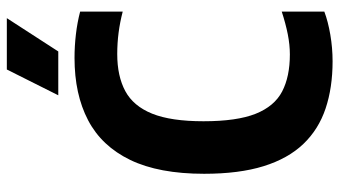

<svg xmlns="http://www.w3.org/2000/svg" viewBox="-237 -752 999 565"><g transform="rotate(-90 262.5 -469.5)"><path d="M364.7 9.7Q287.1 9.7 225.7 -10.9Q164.2 -31.5 121.3 -76.4Q78.4 -121.3 56 -193.3Q33.6 -265.4 33.6 -368.3Q33.6 -501.4 74.3 -585.7Q115.1 -670 191.3 -709.8Q267.5 -749.7 374.5 -749.7Q409.5 -749.7 444.3 -745.6Q479.1 -741.5 510.8 -733.2V-607.9Q479.6 -616 448.9 -620Q418.2 -624 386 -624Q321 -624 276.9 -600.3Q232.9 -576.6 210.5 -521.2Q188.2 -465.8 188.2 -370.3Q188.2 -272 210.2 -216.7Q232.3 -161.4 275.9 -138.7Q319.6 -116 384.8 -116Q413.1 -116 444.5 -122.2Q475.9 -128.5 510.8 -139.9V-14.6Q482.1 -3.7 443.1 3Q404 9.7 364.7 9.7ZM264.6 -797.5 340.5 -948.9H491.6L393.6 -797.5Z"/></g></svg>

Font: Encode Sans SC Condensed Thin
Style: Regular
Weight: 100
Width: 3
Designer: Multiple Designers
Foundry: Impallari Type
Version: Version 3.002